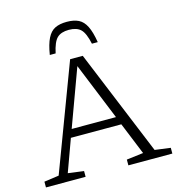

<svg xmlns="http://www.w3.org/2000/svg" viewBox="-132 -1047 1069 1160"><g transform="rotate(-15 403.0 -467.0)"><path d="M704 -49 802 -36V0H527V-36L632 -49L550 -250.5H234.5L161 -49L259.5 -36V0H11.5V-36L104 -49L353 -710.5H432ZM253 -301H530L384.5 -659ZM391 -884Q342 -884 317 -859.8Q292 -835.5 277.5 -767H241Q251.5 -832 269.8 -868.5Q288 -905 317.2 -919.5Q346.5 -934 391 -934Q435.5 -934 464.8 -919.5Q494 -905 512.2 -868.5Q530.5 -832 541 -767H504.5Q490 -835.5 465 -859.8Q440 -884 391 -884Z"/></g></svg>

Font: Newsreader 6pt Light
Style: Regular
Weight: 300
Designer: Hugues Gentile
Foundry: Production Type
Version: Version 1.003; ttfautohint (v1.8.3)